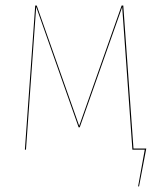

<svg xmlns="http://www.w3.org/2000/svg" viewBox="-20 -537 599 689"><path d="M459 -3.9H504.9L479 131.8H475.6L499.5 0H455.1L420.9 -478Q420.4 -487.3 418.5 -511.7L266.1 -80.1H262.2L109.9 -512.2Q107.9 -482.9 107.4 -478L73.2 0H69.3L106.4 -517.1H111.8L264.2 -85.4L416.5 -517.1H422.4Z"/></svg>

Font: Fira Sans Compressed Four
Style: Regular
Weight: 100
Width: 1
Designer: Carrois Corporate & Edenspiekermann AG
Foundry: Carrois Corporate GbR & Edenspiekermann AG
Version: Version 4.203;PS 004.203;hotconv 1.0.88;makeotf.lib2.5.64775